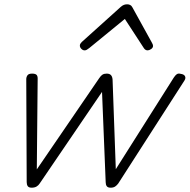

<svg xmlns="http://www.w3.org/2000/svg" viewBox="-20 -857 881 892"><path d="M127 15Q114 15 109 8Q104 1 104 -11L102 -489Q102 -499 107.5 -507Q113 -515 129 -515Q143 -515 149 -510Q155 -505 155 -492L151 -70L441 -494Q449 -506 456.5 -510.5Q464 -515 476 -515Q489 -515 495.5 -508Q502 -501 503 -487L518 -71L787 -496Q794 -507 801 -512Q808 -517 819 -514Q835 -512 839.5 -503Q844 -494 837 -483L529 -4Q523 4 515 9.5Q507 15 494 15Q481 15 476 8Q471 1 471 -10L454 -430L164 -4Q159 4 150 9.5Q141 15 127 15ZM373 -623Q365 -623 358 -630Q351 -637 351 -645Q351 -650 353.5 -654Q356 -658 360 -662L541 -825Q549 -832 556 -834.5Q563 -837 571 -837Q578 -837 584.5 -834Q591 -831 595 -823L685 -660Q688 -655 689.5 -651Q691 -647 691 -644Q691 -635 682 -629Q673 -623 666 -623Q660 -623 655.5 -626Q651 -629 648 -634L560 -769L395 -634Q388 -629 383.5 -626Q379 -623 373 -623Z"/></svg>

Font: Playwrite US Trad ExtraLight
Style: Regular
Weight: 250
Designer: Veronika Burian, José Scaglione
Foundry: TypeTogether
Version: Version 1.003